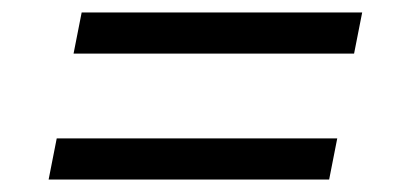

<svg xmlns="http://www.w3.org/2000/svg" viewBox="-20 -460 640 308"><path d="M548 -374H98L111 -440H561ZM508 -172H58L71 -238H521Z"/></svg>

Font: IBM Plex Sans Var
Style: Italic
Weight: 400
Italic angle: -11.31°
Designer: Mike Abbink, Paul van der Laan, Pieter van Rosmalen
Foundry: Bold Monday
Version: Version 1.001